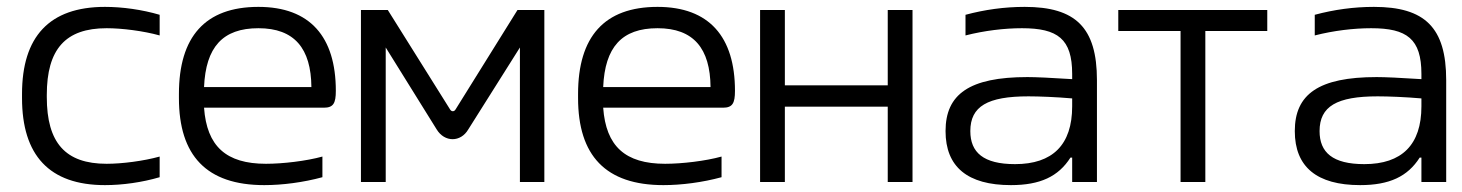

<svg xmlns="http://www.w3.org/2000/svg" viewBox="-20 -529 4248 558"><path d="M44 -256V-244C44 -78 123 9 285 9C336 9 393 1 444 -14V-74C397 -61 335 -53 290 -53C170 -53 116 -114 116 -247V-253C116 -386 170 -447 290 -447C335 -447 397 -439 444 -426V-486C393 -501 336 -509 285 -509C123 -509 44 -422 44 -256Z M956 -265C956 -422 881 -509 731 -509C576 -509 500 -422 500 -256V-244C500 -77 580 9 748 9C801 9 862 1 917 -14V-74C870 -61 802 -53 753 -53C637 -53 581 -104 573 -216H921C949 -216 956 -229 956 -265ZM573 -276C578 -392 627 -447 731 -447C836 -447 884 -388 885 -276Z M1029 -500V0H1101V-391L1249 -153C1272 -115 1319 -115 1341 -153L1491 -391V0H1562V-500H1484L1304 -211C1300 -204 1292 -204 1288 -211L1107 -500Z M2116 -265C2116 -422 2041 -509 1891 -509C1736 -509 1660 -422 1660 -256V-244C1660 -77 1740 9 1908 9C1961 9 2022 1 2077 -14V-74C2030 -61 1962 -53 1913 -53C1797 -53 1741 -104 1733 -216H2081C2109 -216 2116 -229 2116 -265ZM1733 -276C1738 -392 1787 -447 1891 -447C1996 -447 2044 -388 2045 -276Z M2189 0H2261V-219H2560V0H2632V-500H2560V-281H2261V-500H2189Z M2958 -509C2899 -509 2842 -501 2786 -486V-426C2841 -440 2899 -447 2950 -447C3054 -447 3096 -416 3096 -314V-299C3034 -303 2990 -305 2966 -305C2797 -305 2728 -255 2728 -148C2728 -44 2792 9 2918 9C3003 9 3056 -16 3091 -71H3096V0H3168V-296C3168 -449 3106 -509 2958 -509ZM2800 -148C2800 -220 2850 -249 2969 -249C3000 -249 3050 -247 3096 -243V-220C3096 -108 3039 -52 2930 -52C2838 -52 2800 -86 2800 -148Z M3411 0H3483V-439H3663V-500H3230V-439H3411Z M3973 -509C3914 -509 3857 -501 3801 -486V-426C3856 -440 3914 -447 3965 -447C4069 -447 4111 -416 4111 -314V-299C4049 -303 4005 -305 3981 -305C3812 -305 3743 -255 3743 -148C3743 -44 3807 9 3933 9C4018 9 4071 -16 4106 -71H4111V0H4183V-296C4183 -449 4121 -509 3973 -509ZM3815 -148C3815 -220 3865 -249 3984 -249C4015 -249 4065 -247 4111 -243V-220C4111 -108 4054 -52 3945 -52C3853 -52 3815 -86 3815 -148Z"/></svg>

Font: LT Wave Text Light
Style: Regular
Weight: 300
Designer: Daniel Lyons
Version: Version 2.5 (Glyphs App)